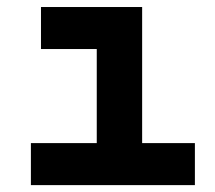

<svg xmlns="http://www.w3.org/2000/svg" viewBox="-20 -538 626 558"><path d="M261.2 0V-517.6H393.1V0ZM69.8 0V-122.1H271V0ZM383.3 0V-122.1H546.4V0ZM99.1 -395.5V-517.6H393.1V-395.5Z"/></svg>

Font: Cascadia Mono PL
Style: Regular
Weight: 400
Monospace: yes
Designer: Aaron Bell
Foundry: Saja Typeworks
Version: Version 2102.003